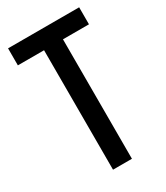

<svg xmlns="http://www.w3.org/2000/svg" viewBox="-179 -792 754 870"><g transform="rotate(-30 197.5 -357.0)"><path d="M247 0H148V-625H11V-714H383V-625H247Z"/></g></svg>

Font: Noto Sans Lao UI ExtCond Med
Style: Regular
Weight: 500
Width: 2
Designer: Monotype Design Team
Foundry: Monotype Imaging Inc.
Version: Version 2.000; ttfautohint (v1.8.4.7-5d5b)